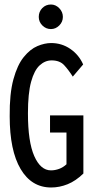

<svg xmlns="http://www.w3.org/2000/svg" viewBox="-20 -822 415 852"><path d="M207 10Q120 10 71.5 -72Q23 -154 23 -306Q22 -406 39.5 -470Q57 -534 85.5 -569Q114 -604 146 -617.5Q178 -631 207 -631Q254 -631 292 -605Q330 -579 349 -536L303 -482Q284 -512 264.5 -533Q245 -554 209 -554Q180 -554 156 -532Q132 -510 118 -459Q104 -408 104 -319Q104 -193 132 -129.5Q160 -66 206 -66Q224 -66 242 -72.5Q260 -79 275 -93V-234H202V-310H350V-52Q316 -19 280 -4.5Q244 10 207 10ZM206 -693Q184 -693 168 -709Q152 -725 152 -747Q152 -770 167.5 -786Q183 -802 206 -802Q227 -802 243 -785.5Q259 -769 259 -747Q259 -725 243 -709Q227 -693 206 -693Z"/></svg>

Font: Inconsolata Condensed SemiBold
Style: Regular
Weight: 600
Width: 3
Monospace: yes
Designer: Raph Levien, Cyreal, Brenton Simpson
Foundry: Raph Levien, Cyreal, Google
Version: Version 3.100; ttfautohint (v1.8.4.7-5d5b)